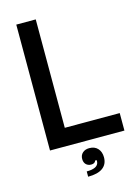

<svg xmlns="http://www.w3.org/2000/svg" viewBox="-141 -840 818 1124"><g transform="rotate(-15 268.5 -278.5)"><path d="M524 0H73V-763H191V-106H524ZM249 174Q317 174 322 137Q322 135 322.5 132Q323 129 322 125H313Q308 142 285 142Q266 142 254 130Q242 118 242 97Q242 74 257.5 60Q273 46 298 46Q331 46 349.5 66.5Q368 87 368 120Q368 162 338 184Q308 206 249 206Z"/></g></svg>

Font: Open Sauce Sans Medium
Style: Regular
Weight: 500
Designer: Alfredo Marco Pradil
Foundry: Creative Sauce Fz LLC
Version: Version 1.477